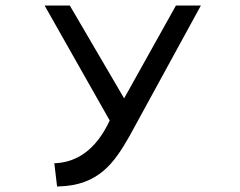

<svg xmlns="http://www.w3.org/2000/svg" viewBox="-20 -471 866 693"><path d="M176 118 186 202H190C337 199 393 115 447 21L705 -451H615L428 -116L232 -451H141L376 -36C325 73 255 114 181 118Z"/></svg>

Font: Charger Monospace
Style: Regular
Weight: 400
Designer: Jasper
Foundry: Cannot Into Space Fonts
Version: Version 0.980